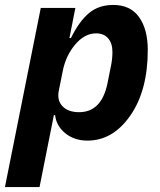

<svg xmlns="http://www.w3.org/2000/svg" viewBox="-46 -557 649 777"><path d="M-26 200 119 -525H259L235 -403H241Q274 -470 313.5 -503.5Q353 -537 412 -537Q482 -537 517 -487.5Q552 -438 552 -355Q552 -191 481.5 -89.5Q411 12 308 12Q255 12 218.5 -17.5Q182 -47 177 -91H172L114 200ZM274 -103Q365 -103 389 -220L403 -290Q409 -318 409 -347Q409 -382 391.5 -402Q374 -422 343 -422Q295 -422 256 -374Q220 -330 208 -270L192 -190Q184 -151 207 -127Q230 -103 274 -103Z"/></svg>

Font: Aneliza
Style: Bold Italic
Weight: 700
Italic angle: -11.31°
Designer: Mike Abbink, Paul van der Laan, Pieter van Rosmalen
Foundry: Bold Monday
Version: Version 3.0